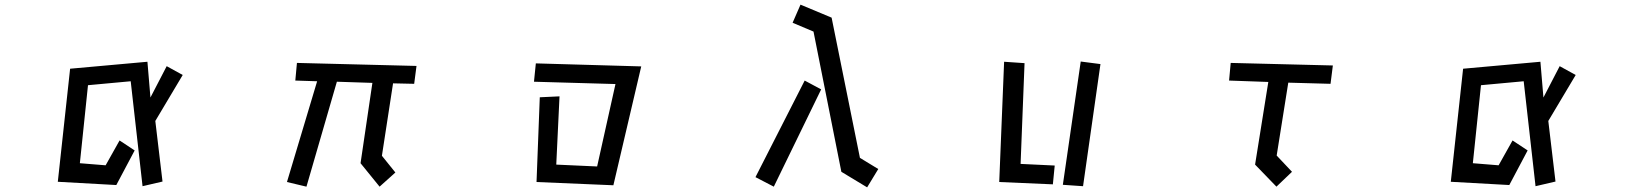

<svg xmlns="http://www.w3.org/2000/svg" viewBox="-20 -783 7040 827"><path d="M543 -433 359 -416 324 -80 435 -71 495 -178 560 -135 481 14 229 0 282 -487 615 -517 628 -363 698 -498 767 -460 649 -262 680 -1 594 19Z M1533 -80 1584 -426 1431 -431 1300 21 1216 1 1346 -433 1252 -436 1259 -512 1774 -499 1764 -422 1673 -424 1625 -112 1683 -40 1615 21Z M2305 -364 2390 -368 2376 -74 2552 -66 2631 -421 2280 -431 2288 -510 2742 -497 2622 15 2291 1Z M3484 -647 3394 -685 3428 -763 3562 -707 3684 -103 3763 -55 3715 24 3604 -43ZM3446 -436 3517 -398 3313 21 3234 -20Z M4635 -518 4720 -507 4645 19 4558 13ZM4305 -517 4393 -511 4376 -77 4523 -70 4515 11 4284 1Z M5386 -74 5443 -430 5274 -436 5281 -512 5721 -501 5711 -422 5529 -427 5479 -113 5545 -43 5478 21Z M6543 -433 6359 -416 6324 -80 6435 -71 6495 -178 6560 -135 6481 14 6229 0 6282 -487 6615 -517 6628 -363 6698 -498 6767 -460 6649 -262 6680 -1 6594 19Z"/></svg>

Font: Stick
Style: Regular
Weight: 400
Designer: Fontworks Inc.
Foundry: Fontworks Inc.
Version: Version 1.100